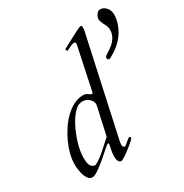

<svg xmlns="http://www.w3.org/2000/svg" viewBox="-191 -980 1096 1144"><g transform="rotate(-30 357.0 -408.0)"><path d="M357.9 -728.5Q495.6 -803.2 505.1 -803.2Q514.6 -803.2 514.6 -787.1Q514.6 -781.7 513.7 -772L364.7 -87.9Q364.3 -84 363.8 -80.1Q362.8 -73.2 362.8 -67.1Q362.8 -61 366.7 -55.2Q370.6 -49.3 375.2 -49.3Q379.9 -49.3 387 -54.9Q394 -60.5 401.4 -67.4Q421.9 -85 426.8 -85Q434.6 -85 434.6 -76.2Q434.6 -66.9 381.8 -26.4Q328.6 15.1 314.9 15.1Q299.8 15.1 293.9 -4.9Q291 -15.6 291 -29.1Q291 -42.5 292.5 -53.7Q293.9 -64.9 295.9 -74Q297.9 -83 299.8 -91.1Q301.8 -99.1 302.2 -107.4Q302.7 -115.7 298.8 -115.7Q293.5 -115.7 274.9 -99.4Q256.3 -83 240.7 -69.3Q225.1 -55.7 207.8 -41Q190.4 -26.4 173.8 -14.6Q136.2 13.2 118.7 13.2Q101.1 13.2 90.1 -1.5Q79.1 -16.1 73.2 -36.1Q63.5 -70.3 63.5 -105.2Q63.5 -140.1 72.5 -175.5Q81.5 -210.9 97.9 -247.3Q114.3 -283.7 137 -318.1Q159.7 -352.5 187.5 -379.4Q249 -439 313 -439Q329.6 -439 338.9 -431.6Q356.4 -418.5 362.8 -418.5Q369.1 -418.5 370.1 -423.8L430.7 -711.4Q432.6 -719.2 432.6 -724.1Q432.6 -736.3 421.9 -736.3Q412.6 -736.3 397.2 -729Q381.8 -721.7 364.3 -713.4ZM176.3 -292.5Q123.5 -177.7 129.9 -93.3Q132.3 -63.5 144 -52.2Q155.8 -41 170.9 -41Q206.1 -59.1 246.8 -95.7Q287.6 -132.3 311.5 -153.8L353 -341.8Q354.5 -349.6 354.5 -355.7Q354.5 -361.8 350.3 -371.1Q346.2 -380.4 338.4 -388.7Q319.3 -408.7 291.5 -408.7Q264.2 -408.7 244.1 -390.6Q205.6 -356 176.3 -292.5ZM557.6 -546.9Q544.4 -546.9 544.4 -562.5Q544.4 -569.8 558.1 -578.4Q571.8 -586.9 588.4 -598.4Q605 -609.9 618.2 -624Q647.9 -656.7 647.9 -696.8Q647.9 -714.4 638.2 -733.4Q619.1 -768.6 619.1 -785.6Q619.1 -795.4 625.5 -807.1Q639.6 -831.1 654.8 -831.1Q669.9 -831.1 679.9 -825.4Q689.9 -819.8 697.8 -810.5Q714.4 -791.5 714.4 -761.7Q714.4 -731.9 702.9 -699Q691.4 -666 671.4 -637.7Q631.3 -582.5 562.5 -548.3Q559.6 -546.9 557.6 -546.9Z"/></g></svg>

Font: Cardo-Italic
Style: Italic
Weight: 400
Italic angle: -12°
Designer: David J. Perry
Foundry: David J. Perry
Version: Version 0.991